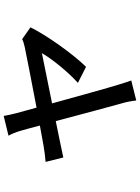

<svg xmlns="http://www.w3.org/2000/svg" viewBox="121 -783 758 1040"><g transform="rotate(-90 500.0 -263.0)"><path d="M658 -176C728 -247 830 -391 872 -477L808 -522C797 -516 779 -511 765 -508C729 -500 572 -470 437 -444L407 -553C401 -578 395 -602 392 -622L285 -596C295 -578 304 -557 311 -532C317 -511 328 -473 340 -426C286 -416 244 -408 230 -406C198 -401 172 -397 143 -395L167 -299C195 -305 274 -322 364 -340C401 -200 446 -32 460 17C468 43 473 72 476 96L584 69C577 50 565 13 560 -5C545 -52 499 -219 460 -360C586 -386 708 -410 732 -415C701 -360 628 -271 571 -220Z"/></g></svg>

Font: Source Han Sans KR Medium
Style: Regular
Weight: 500
Designer: Ryoko NISHIZUKA (kana & ideographs); Paul D. Hunt (Latin, Greek & Cyrillic); Wenlong ZHANG (bopomofo); Sandoll Communica
Foundry: Adobe Systems Incorporated
Version: Version 1.001;PS 1.001;hotconv 1.0.78;makeotf.lib2.5.61930